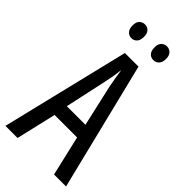

<svg xmlns="http://www.w3.org/2000/svg" viewBox="-279 -1017 1008 1008"><g transform="rotate(45 225.0 -513.5)"><path d="M361 -66 309 -289H142L90 -66H0L173 -780H274L450 -66ZM240 -601Q235 -629 230.5 -655Q226 -681 223 -704Q218 -656 206 -602L155 -367H293ZM99 -911Q99 -937 111.5 -949Q124 -961 142 -961Q160 -961 172 -948.5Q184 -936 184 -911Q184 -885 172 -872Q160 -859 142 -859Q124 -859 111.5 -872Q99 -885 99 -911ZM262 -911Q262 -937 274.5 -949Q287 -961 305 -961Q323 -961 335.5 -948.5Q348 -936 348 -911Q348 -885 335.5 -872Q323 -859 305 -859Q286 -859 274 -872Q262 -885 262 -911Z"/></g></svg>

Font: Noto Sans Malayalam UI ExtraCondensed
Style: Regular
Weight: 400
Width: 2
Designer: Jelle Bosma - Monotype Design Team
Foundry: Monotype Imaging Inc.
Version: Version 2.104; ttfautohint (v1.8.4.7-5d5b)